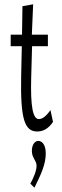

<svg xmlns="http://www.w3.org/2000/svg" viewBox="-20 -603 290 898"><path d="M154 12C180 12 205 1 228 -33L216 -88C204 -71 184 -46 162 -46C134 -46 122 -102 126 -243L130 -387H204V-441H129L135 -583L85 -574L83 -441H30V-387H82L79 -248C75 -46 95 12 154 12ZM141 275C174 209 194 163 194 115C194 71 175 56 159 56C143 56 129 74 129 103C129 136 151 147 151 172C151 194 139 225 122 256Z"/></svg>

Font: Inconsolata UltraCondensed Thin
Style: Regular
Weight: 100
Width: 1
Monospace: yes
Designer: Raph Levien, Cyreal, Brenton Simpson
Foundry: Raph Levien, Cyreal, Google
Version: Version 3.100